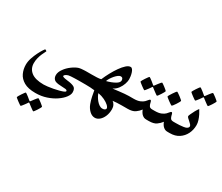

<svg xmlns="http://www.w3.org/2000/svg" viewBox="-190 -1131 2541 2199"><g transform="rotate(30 1080.5 -31.5)"><path d="M792 -67.4Q792 -57.6 789.8 -41.5Q787.6 -25.4 780 -12.7Q772.5 0 755.9 0H692.4Q683.1 0 662.4 0.2Q641.6 0.5 616.9 1.2Q592.3 2 571.3 3.4Q550.3 4.9 541 7.3Q519.5 13.7 505.9 23.4Q492.2 33.2 492.2 43.5Q492.2 48.8 507.3 54.2Q522.5 59.6 558.1 64Q619.6 70.3 649.9 86.4Q680.2 102.5 680.2 151.9Q680.2 182.6 652.1 220.2Q624 257.8 573.7 292.2Q523.4 326.7 456.5 349.1Q389.6 371.6 312.5 371.6Q216.3 371.6 160.4 339.4Q104.5 307.1 80.6 255.4Q56.6 203.6 56.6 144.5Q56.6 101.1 72 55.2Q87.4 9.3 107.4 -30.3Q127.4 -69.8 143.6 -94.2Q159.7 -118.7 161.1 -118.7Q165 -118.7 174.6 -112.8Q184.1 -106.9 184.1 -104.5Q184.1 -102.5 175.5 -86.7Q167 -70.8 155.5 -44.9Q144 -19 135.5 13.9Q127 46.9 127 83Q127 155.3 180.7 198Q234.4 240.7 347.2 240.7Q366.2 240.7 398.7 236.8Q431.2 232.9 467.5 226.1Q503.9 219.2 536.6 210.7Q569.3 202.1 590.1 193.4Q610.8 184.6 610.8 176.3Q610.8 161.6 586.9 158.7Q563 155.8 519.5 154.3Q457.5 152.3 435.8 131.6Q414.1 110.8 414.1 75.7Q414.1 54.7 422.4 33.4Q430.7 12.2 445.3 -7.3Q473.6 -47.9 518.1 -80.8Q562.5 -113.8 602.5 -126Q611.3 -128.9 628.7 -130.6Q646 -132.3 664.3 -133.3Q682.6 -134.3 692.4 -134.3H755.9Q772.5 -134.3 780 -121.8Q787.6 -109.4 789.8 -93.5Q792 -77.6 792 -67.4ZM459 471.7Q459 475.1 450.7 490Q442.4 504.9 431.2 522.5Q419.9 540 409.9 553Q399.9 565.9 396.5 565.9Q394 565.9 381.6 557.1Q369.1 548.3 353.5 536.6Q337.9 524.9 326.2 515.9Q314.5 506.8 313.5 505.9Q308.6 502 305.7 502Q303.2 502 299.8 507.8Q299.3 508.8 291.5 520.3Q283.7 531.7 272.7 546.4Q261.7 561 252.4 572.3Q243.2 583.5 239.3 583.5Q237.3 583.5 223.9 574.5Q210.4 565.4 194.1 553.2Q177.7 541 165.5 530.8Q153.3 520.5 153.3 517.6Q153.3 514.2 162.1 499Q170.9 483.9 182.6 466.1Q194.3 448.2 204.3 435.1Q214.4 421.9 216.8 421.9Q221.2 421.9 233.9 430.7Q246.6 439.5 261 450.9Q275.4 462.4 286.1 471.7Q296.9 481 297.9 481.4Q303.2 485.8 305.2 485.8Q308.6 485.8 313.5 479Q314.5 478 322.8 466.8Q331.1 455.6 341.8 441.4Q352.5 427.2 361.8 416.5Q371.1 405.8 373.5 405.8Q377.4 405.8 390.9 414.8Q404.3 423.8 420.2 436Q436 448.2 447.5 458.5Q459 468.8 459 471.7Z M1347.2 -67.4Q1347.2 -57.6 1345 -41.5Q1342.8 -25.4 1335.4 -12.7Q1328.1 0 1311.5 0H1286.6Q1265.6 0 1236.1 0.2Q1206.5 0.5 1176.5 2Q1146.5 3.4 1124.5 6.8Q1142.1 17.1 1154.5 40.5Q1167 64 1167 93.3Q1167 147 1149.2 188.7Q1131.3 230.5 1103 253.9Q1074.7 277.3 1043.5 277.3Q1004.9 277.3 971.7 245.4Q938.5 213.4 921.9 168.9Q905.8 126.5 896.5 80.3Q887.2 34.2 882.8 6.8Q856.4 2.9 824.7 1.5Q793 0 764.6 0H741.2Q724.6 0 716.8 -12.7Q709 -25.4 706.8 -41.5Q704.6 -57.6 704.6 -67.4Q704.6 -77.6 706.8 -93.5Q709 -109.4 716.8 -121.8Q724.6 -134.3 741.2 -134.3H764.6Q797.9 -134.3 834.5 -135.7Q871.1 -137.2 888.7 -143.1Q909.2 -191.9 936.5 -242.7Q963.9 -293.5 994.4 -336.7Q1024.9 -379.9 1054.7 -406.5Q1084.5 -433.1 1110.4 -433.1Q1125 -433.1 1135.5 -418.9Q1146 -404.8 1152.8 -383.3Q1159.7 -361.8 1162.8 -339.4Q1166 -316.9 1166 -300.3Q1166 -274.9 1154.1 -238.3Q1142.1 -201.7 1116.9 -167.5Q1091.8 -133.3 1052.2 -114.3Q1055.2 -114.3 1079.1 -117.2Q1103 -120.1 1136.2 -124.3Q1169.4 -128.4 1202.9 -131.3Q1236.3 -134.3 1258.3 -134.3H1311.5Q1328.1 -134.3 1335.4 -121.8Q1342.8 -109.4 1345 -93.5Q1347.2 -77.6 1347.2 -67.4ZM1098.6 -246.6Q1098.6 -258.8 1092.3 -271Q1085.9 -283.2 1064.9 -283.2Q1051.8 -283.2 1034.2 -270.3Q1016.6 -257.3 998.8 -237.1Q981 -216.8 966.6 -194.1Q952.1 -171.4 945.8 -151.4Q1011.2 -168.5 1054.9 -193.4Q1098.6 -218.3 1098.6 -246.6ZM1110.4 116.7Q1110.4 100.6 1087.9 79.3Q1065.4 58.1 1026.9 39.3Q988.3 20.5 939.9 11.7Q943.8 27.8 955.8 49.8Q967.8 71.8 985.4 93.3Q1002.9 114.7 1023.9 128.9Q1044.9 143.1 1066.9 143.1Q1089.4 143.1 1099.9 134.5Q1110.4 126 1110.4 116.7Z M1627.9 -68.4Q1627.9 -36.6 1622.3 -18.3Q1616.7 0 1591.8 0H1566.9Q1548.3 0 1535.9 -4.9Q1523.4 -9.8 1510.7 -20.5Q1500 -29.3 1490 -44.7Q1480 -60.1 1473.1 -79.1Q1450.2 -47.9 1416.3 -23.9Q1382.3 0 1318.8 0H1295.4Q1270.5 0 1264.6 -17.3Q1258.8 -34.7 1258.8 -68.4Q1258.8 -99.6 1264.6 -116.9Q1270.5 -134.3 1295.4 -134.3H1318.8Q1370.6 -134.3 1401.9 -147.2Q1433.1 -160.2 1450.4 -177.2Q1467.8 -194.3 1477.1 -207.3Q1486.3 -220.2 1494.1 -220.2Q1498.5 -220.2 1503.4 -214.4Q1508.3 -208.5 1513.2 -184.1Q1516.6 -167.5 1526.9 -150.9Q1537.1 -134.3 1566.9 -134.3H1591.8Q1616.7 -134.3 1622.3 -117.4Q1627.9 -100.6 1627.9 -68.4ZM1596.7 -391.6Q1596.7 -388.2 1588.4 -373.3Q1580.1 -358.4 1568.8 -340.8Q1557.6 -323.2 1547.6 -310.3Q1537.6 -297.4 1534.2 -297.4Q1531.7 -297.4 1519.3 -306.2Q1506.8 -314.9 1491.2 -326.7Q1475.6 -338.4 1463.9 -347.4Q1452.1 -356.4 1451.2 -357.4Q1446.3 -361.3 1443.4 -361.3Q1440.9 -361.3 1437.5 -355.5Q1437 -354.5 1429.2 -343Q1421.4 -331.5 1410.4 -316.9Q1399.4 -302.2 1390.1 -291Q1380.9 -279.8 1377 -279.8Q1375 -279.8 1361.6 -288.8Q1348.1 -297.9 1331.8 -310.1Q1315.4 -322.3 1303.2 -332.5Q1291 -342.8 1291 -345.7Q1291 -349.1 1299.8 -364.3Q1308.6 -379.4 1320.3 -397.2Q1332 -415 1342 -428.2Q1352.1 -441.4 1354.5 -441.4Q1358.9 -441.4 1371.6 -432.6Q1384.3 -423.8 1398.7 -412.4Q1413.1 -400.9 1423.8 -391.6Q1434.6 -382.3 1435.5 -381.8Q1440.9 -377.4 1442.9 -377.4Q1446.3 -377.4 1451.2 -384.3Q1452.1 -385.3 1460.4 -396.5Q1468.8 -407.7 1479.5 -421.9Q1490.2 -436 1499.5 -446.8Q1508.8 -457.5 1511.2 -457.5Q1515.1 -457.5 1528.6 -448.5Q1542 -439.5 1557.9 -427.2Q1573.7 -415 1585.2 -404.8Q1596.7 -394.5 1596.7 -391.6Z M1908.2 -68.4Q1908.2 -36.6 1902.6 -18.3Q1897 0 1872.1 0H1847.2Q1828.6 0 1816.2 -4.9Q1803.7 -9.8 1791 -20.5Q1780.3 -29.3 1770.3 -44.7Q1760.3 -60.1 1753.4 -79.1Q1730.5 -47.9 1696.5 -23.9Q1662.6 0 1599.1 0H1575.7Q1550.8 0 1544.9 -17.3Q1539.1 -34.7 1539.1 -68.4Q1539.1 -99.6 1544.9 -116.9Q1550.8 -134.3 1575.7 -134.3H1599.1Q1650.9 -134.3 1682.1 -147.2Q1713.4 -160.2 1730.7 -177.2Q1748 -194.3 1757.3 -207.3Q1766.6 -220.2 1774.4 -220.2Q1778.8 -220.2 1783.7 -214.4Q1788.6 -208.5 1793.5 -184.1Q1796.9 -167.5 1807.1 -150.9Q1817.4 -134.3 1847.2 -134.3H1872.1Q1897 -134.3 1902.6 -117.4Q1908.2 -100.6 1908.2 -68.4ZM1804.7 -383.3Q1804.7 -379.9 1795.9 -364Q1787.1 -348.1 1774.9 -329.3Q1762.7 -310.5 1751.5 -296.6Q1740.2 -282.7 1735.8 -282.7Q1733.9 -282.7 1719.7 -292Q1705.6 -301.3 1688.2 -314Q1670.9 -326.7 1657.7 -337.6Q1644.5 -348.6 1644.5 -352.1Q1644.5 -356.4 1653.8 -372.3Q1663.1 -388.2 1675.5 -407Q1688 -425.8 1698.7 -439.7Q1709.5 -453.6 1712.9 -453.6Q1716.8 -453.6 1731.2 -444.1Q1745.6 -434.6 1762.7 -421.6Q1779.8 -408.7 1792.2 -397.7Q1804.7 -386.7 1804.7 -383.3Z M2096.7 -232.4Q2096.7 -169.4 2070.6 -116.7Q2044.4 -64 1995.6 -32Q1946.8 0 1877.9 0H1851.6Q1837.4 0 1828.4 -14.2Q1819.3 -28.3 1819.3 -68.4Q1819.3 -107.9 1830.1 -121.1Q1840.8 -134.3 1851.6 -134.3H1877.9Q1898.4 -134.3 1926.3 -135.7Q1954.1 -137.2 1979 -141.1Q2003.9 -145 2015.1 -151.4Q2027.8 -158.2 2033 -166.3Q2038.1 -174.3 2038.1 -179.7Q2038.1 -192.4 2026.6 -205.3Q2015.1 -218.3 2000 -231Q1984.9 -243.7 1973.4 -254.9Q1961.9 -266.1 1961.9 -275.4Q1961.9 -280.8 1972.7 -305.4Q1983.4 -330.1 1999.5 -359.4Q2015.6 -388.7 2031.2 -408.2Q2045.9 -385.7 2061 -355.7Q2076.2 -325.7 2086.4 -293.5Q2096.7 -261.2 2096.7 -232.4ZM2160.6 -580.1Q2160.6 -576.7 2152.3 -561.8Q2144 -546.9 2132.8 -529.3Q2121.6 -511.7 2111.6 -498.8Q2101.6 -485.8 2098.1 -485.8Q2095.7 -485.8 2083.3 -494.6Q2070.8 -503.4 2055.2 -515.1Q2039.6 -526.9 2027.8 -535.9Q2016.1 -544.9 2015.1 -545.9Q2010.3 -549.8 2007.3 -549.8Q2004.9 -549.8 2001.5 -543.9Q2001 -543 1993.2 -531.5Q1985.4 -520 1974.4 -505.4Q1963.4 -490.7 1954.1 -479.5Q1944.8 -468.3 1940.9 -468.3Q1939 -468.3 1925.5 -477.3Q1912.1 -486.3 1895.8 -498.5Q1879.4 -510.7 1867.2 -521Q1855 -531.2 1855 -534.2Q1855 -537.6 1863.8 -552.7Q1872.6 -567.9 1884.3 -585.7Q1896 -603.5 1906 -616.7Q1916 -629.9 1918.5 -629.9Q1922.9 -629.9 1935.5 -621.1Q1948.2 -612.3 1962.6 -600.8Q1977.1 -589.4 1987.8 -580.1Q1998.5 -570.8 1999.5 -570.3Q2004.9 -565.9 2006.8 -565.9Q2010.3 -565.9 2015.1 -572.8Q2016.1 -573.7 2024.4 -585Q2032.7 -596.2 2043.5 -610.4Q2054.2 -624.5 2063.5 -635.3Q2072.8 -646 2075.2 -646Q2079.1 -646 2092.5 -637Q2106 -627.9 2121.8 -615.7Q2137.7 -603.5 2149.2 -593.3Q2160.6 -583 2160.6 -580.1Z"/></g></svg>

Font: Scheherazade New
Style: Bold
Weight: 700
Designer: SIL International
Foundry: SIL International
Version: Version 4.000